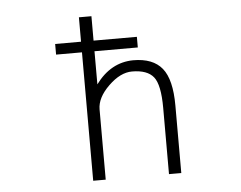

<svg xmlns="http://www.w3.org/2000/svg" viewBox="-53 -815 1105 880"><g transform="rotate(-5 500.0 -375.0)"><path d="M221.7 -589.8V-638.7H340.8V-751H398.4V-638.7H597.7V-589.8H398.4V-437.5Q467.8 -532.2 571.3 -533.2Q662.1 -533.2 704.1 -481.4Q746.1 -429.7 746.1 -309.6V1H689.5V-303.7Q689.5 -410.2 660.6 -446.3Q631.8 -482.4 561.5 -482.4Q507.8 -482.4 453.1 -429.2Q398.4 -376 398.4 -322.3V1H340.8V-589.8Z"/></g></svg>

Font: Gen Shin Gothic Monospace Light
Style: Regular
Weight: 300
Designer: [Source Han Sans]
Ryoko NISHIZUKA  (kana & ideographs); Paul D. Hunt (Latin, Greek & Cyrillic); Wenlong ZHANG  (bopomofo
Version: Version 1.002.20150607